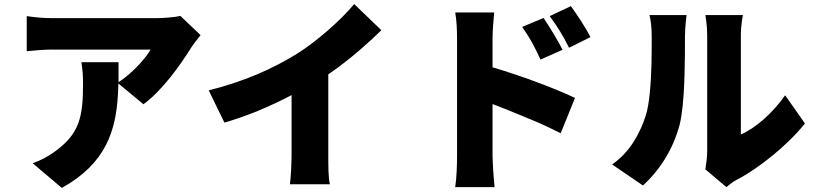

<svg xmlns="http://www.w3.org/2000/svg" viewBox="-20 -849 3990 941"><path d="M561 -544H379C385 -507 387 -474 387 -439C387 -276 369 -197 258 -113C216 -81 175 -61 140 -49L283 72C501 -49 548 -211 558 -386L560 -440L559 -391C560 -407 560 -423 560 -440L683 -338C773 -403 864 -530 916 -614C926 -630 951 -662 963 -677L864 -771C842 -765 780 -760 747 -760H238C194 -760 152 -764 111 -770V-598C163 -603 194 -606 238 -606H718C697 -568 633 -493 561 -446C561 -464 561 -482 561 -501V-510V-544ZM560 -446 561 -471Z M1589 -485C1661 -533 1731 -591 1794 -649L1801 -655C1818 -671 1834 -686 1849 -701L1716 -829C1653 -753 1531 -644 1430 -582C1318 -514 1185 -452 1003 -406L1080 -248C1101 -254 1122 -261 1143 -268L1152 -271C1178 -280 1203 -289 1228 -299L1238 -303C1298 -328 1357 -355 1409 -383V-93C1409 -45 1405 27 1401 54H1597C1589 27 1589 -40 1589 -88V-485Z M2874 -667C2852 -711 2809 -776 2778 -819L2674 -770C2713 -717 2734 -684 2769 -615L2874 -667ZM2394 -85V-339C2441 -321 2495 -300 2549 -277L2559 -273L2568 -269C2579 -265 2590 -260 2602 -255L2611 -251L2621 -247C2658 -230 2695 -213 2728 -196L2798 -369C2749 -393 2668 -426 2582 -457L2572 -461C2556 -466 2540 -472 2525 -477L2514 -481C2473 -495 2432 -508 2394 -519V-656C2394 -704 2399 -750 2402 -788H2211C2218 -751 2220 -700 2220 -661V-85C2220 -44 2218 25 2211 68H2404C2399 23 2394 -58 2394 -85ZM2737 -605C2715 -650 2674 -716 2644 -761L2539 -717C2578 -662 2597 -626 2629 -557L2737 -605Z M3311 -238C3324 -290 3331 -371 3334 -454V-465C3334 -470 3335 -476 3335 -481V-492C3337 -549 3337 -606 3337 -652V-670C3337 -718 3345 -775 3345 -775H3163C3170 -748 3174 -715 3174 -668V-658C3174 -623 3174 -585 3173 -546V-535C3170 -437 3163 -336 3144 -280C3118 -201 3071 -106 2980 -43L3131 60C3218 -19 3280 -122 3311 -238ZM3589 33C3700 -24 3844 -141 3925 -244L3828 -382C3766 -294 3683 -221 3611 -190V-677C3611 -726 3621 -775 3621 -775H3437C3437 -775 3446 -727 3446 -678V-106C3446 -75 3440 -40 3437 -19L3540 68C3551 60 3565 46 3589 33Z"/></svg>

Font: Glow Sans SC Normal Heavy
Style: Regular
Weight: 900
Designer: Ryoko NISHIZUKA (kana, bopomofo & ideographs); Paul D. Hunt (Latin, Greek & Cyrillic); Sandoll Communications, Soo-young
Version: Version 0.93